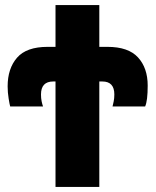

<svg xmlns="http://www.w3.org/2000/svg" viewBox="-20 -734 612 754"><path d="M370 0V-414H382Q429 -414 429 -363Q429 -348 426.5 -336Q424 -324 422 -316H550Q560 -338 560 -398Q560 -467 522 -508.5Q484 -550 402 -550H370V-714H198V-550H167Q84 -550 47 -507.5Q10 -465 10 -395Q10 -371 14 -346.5Q18 -322 20 -316H149Q146 -324 143.5 -336Q141 -348 141 -363Q141 -414 189 -414H198V0Z"/></svg>

Font: Noto Sans Display Condensed Black
Style: Regular
Weight: 900
Width: 3
Designer: Monotype Design team
Foundry: Monotype Imaging Inc.
Version: 1.000